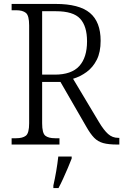

<svg xmlns="http://www.w3.org/2000/svg" viewBox="-20 -734 626 975"><path d="M39 0V-32H62Q95 -32 111.5 -45Q128 -58 128 -108V-605Q128 -655 111.5 -668.5Q95 -682 62 -682H39V-714H263Q382 -714 436.5 -668.5Q491 -623 491 -527Q491 -469 471.5 -430.5Q452 -392 420 -368.5Q388 -345 351 -334L482 -115Q507 -73 529 -53.5Q551 -34 580 -34H586V0H576Q531 0 504 -7.5Q477 -15 458 -34.5Q439 -54 418 -91L287 -318H194V-108Q194 -58 210 -45Q226 -32 260 -32H282V0ZM258 -355Q343 -355 382.5 -398.5Q422 -442 422 -524Q422 -601 387 -639Q352 -677 264 -677H194V-355ZM251 208Q259 173 265.5 135Q272 97 276 61H344V71Q336 92 324.5 119Q313 146 300.5 173.5Q288 201 277 221H251Z"/></svg>

Font: Noto Serif SemiCondensed Light
Style: Regular
Weight: 300
Width: 4
Designer: Monotype Design Team
Foundry: Monotype Imaging Inc.
Version: Version 2.013